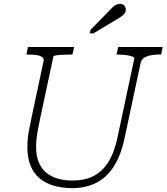

<svg xmlns="http://www.w3.org/2000/svg" viewBox="-20 -952 858 989"><path d="M189 -352Q180 -311 175 -283Q170 -255 168 -235Q166 -215 166 -196Q166 -151 179 -118Q192 -85 216.5 -64Q241 -43 275.5 -32.5Q310 -22 354 -22Q417 -22 462.5 -45.5Q508 -69 539 -119Q570 -169 586 -248L672 -651Q673 -657 660 -661.5Q647 -666 627.5 -668.5Q608 -671 589 -671H580L589 -710H818L810 -671H799Q762 -671 736 -661.5Q710 -652 704 -626L622 -242Q603 -151 565.5 -93.5Q528 -36 474 -9.5Q420 17 352 17Q298 17 255 4Q212 -9 182 -35Q152 -61 136.5 -101Q121 -141 121 -195Q121 -212 122.5 -232Q124 -252 129.5 -281Q135 -310 144 -354L204 -635Q208 -650 198 -657.5Q188 -665 170 -668Q152 -671 127 -671H116L124 -710H362L353 -671H344Q325 -671 304.5 -670Q284 -669 270 -667Q256 -665 255 -661ZM536 -890Q549 -903 558 -912.5Q567 -922 577 -927Q587 -932 598 -932Q613 -932 620.5 -923Q628 -914 628 -903Q628 -892 622.5 -884Q617 -876 606 -868Q595 -860 578 -850L461 -780H442L446 -798Z"/></svg>

Font: Roboto Serif 20pt Thin
Style: Italic
Weight: 250
Italic angle: -10°
Version: Version 1.007